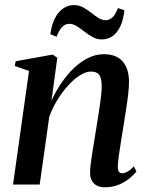

<svg xmlns="http://www.w3.org/2000/svg" viewBox="-20 -744 592 774"><path d="M187.5 -338Q204.5 -375.5 227.2 -409Q250 -442.5 277.2 -468.8Q304.5 -495 335 -510.2Q365.5 -525.5 399 -525.5Q449 -525.5 474.5 -496.2Q500 -467 500 -414Q500 -393 496.8 -364.2Q493.5 -335.5 488.2 -302.5Q483 -269.5 478 -237Q473 -207 468 -175.5Q463 -144 459.2 -117.5Q455.5 -91 455 -75Q454.5 -58.5 459.2 -52Q464 -45.5 472 -45.5Q481.5 -45.5 493.5 -51.8Q505.5 -58 519.5 -73.5L530 -53Q520 -39.5 502 -24.8Q484 -10 459 0.5Q434 11 401.5 11Q385 11 371.8 4.8Q358.5 -1.5 350.8 -14.8Q343 -28 343 -49Q343 -59.5 345.2 -78.8Q347.5 -98 351.2 -122.8Q355 -147.5 359.5 -174.2Q364 -201 368 -226.5Q372 -251.5 376 -276.2Q380 -301 383.2 -323.5Q386.5 -346 388.2 -364.8Q390 -383.5 390 -397Q390 -417.5 385.8 -430.5Q381.5 -443.5 372 -449.5Q362.5 -455.5 346 -455.5Q326 -455.5 302.2 -440.5Q278.5 -425.5 254.8 -399.5Q231 -373.5 211 -340.8Q191 -308 178.5 -273L140 0H32.5L97 -458L39.5 -478L43 -497L192.5 -524L211 -511ZM183 -606Q188 -644 201.2 -670Q214.5 -696 234.5 -709.8Q254.5 -723.5 278 -723.5Q298.5 -723.5 315.2 -714.2Q332 -705 347 -693Q362 -681 376.5 -671.8Q391 -662.5 406.5 -662.5Q420 -662.5 432.8 -673.5Q445.5 -684.5 455.5 -711.5L481.5 -702.5Q477.5 -664 465 -637.8Q452.5 -611.5 433.5 -598.2Q414.5 -585 390.5 -585Q371 -585 353.8 -594.5Q336.5 -604 320.5 -616.5Q304.5 -629 289.5 -638.5Q274.5 -648 259.5 -648Q243 -648 231 -635.8Q219 -623.5 208 -596Z"/></svg>

Font: Merriweather 120pt Medium
Style: Italic
Weight: 500
Italic angle: -7.8°
Version: Version 2.101